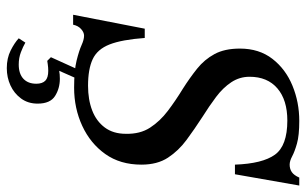

<svg xmlns="http://www.w3.org/2000/svg" viewBox="-192 -516 922 579"><g transform="rotate(90 269.5 -226.0)"><path d="M54 15H24L66 -201H94Q99 -132 113.5 -95Q128 -58 158 -44Q188 -30 238 -30Q280 -30 312.5 -42.5Q345 -55 364 -80.5Q383 -106 383 -144Q384 -187 364.5 -217Q345 -247 314 -270.5Q283 -294 247 -316Q214 -337 186.5 -359Q159 -381 142.5 -411.5Q126 -442 126 -488Q126 -546 157 -586Q188 -626 238 -646.5Q288 -667 344 -667Q388 -667 412.5 -660Q437 -653 451 -645.5Q465 -638 476 -638Q489 -638 498.5 -644.5Q508 -651 515 -667H539L505 -473H476Q473 -556 446 -593.5Q419 -631 343 -631Q281 -631 246 -601Q211 -571 211 -517Q211 -487 227.5 -462Q244 -437 272 -416Q300 -395 332 -375Q369 -351 401.5 -327Q434 -303 455 -271Q476 -239 476 -191Q476 -127 444 -82Q412 -37 359 -12.5Q306 12 244 12Q192 12 162 4.5Q132 -3 115.5 -10.5Q99 -18 87 -18Q77 -18 67 -9Q57 0 54 15ZM185 215Q155 215 132 203.5Q109 192 95 179L108 159Q120 166 137 172.5Q154 179 174 179Q202 179 217 165Q232 151 232 126Q232 108 223 99Q214 90 193 90Q183 90 173 91.5Q163 93 163 93L152 82L191 -4H220L193 57Q198 56 204 55.5Q210 55 217 55Q246 55 269 69.5Q292 84 292 122Q292 151 276.5 172Q261 193 237 204Q213 215 185 215Z"/></g></svg>

Font: STIX Two Text
Style: Italic
Weight: 400
Italic angle: -12°
Designer: Ross Mills, John Hudson & Paul Hanslow, Tiro Typeworks Ltd; with prior portions MicroPress Inc. and Coen Hoffman, Elsevi
Foundry: Tiro Typeworks Ltd
Version: Version 2.13 b171